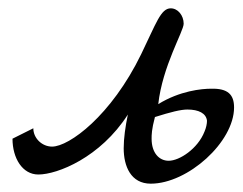

<svg xmlns="http://www.w3.org/2000/svg" viewBox="-20 -424 584 461"><path d="M487 -211C464 -211 412 -206 360 -174C370 -265 421 -349 421 -367C421 -387 407 -404 390 -404C366 -404 355 -368 319 -294C247 -146 146 -72 105 -72C81 -72 60 -92 60 -116L10 -91C10 -44 34 -5 72 -5C118 -5 221 -46 287 -149C281 -120 277 -92 277 -68C277 -25 294 17 342 17C431 17 542 -83 542 -166C542 -197 527 -212 487 -211ZM471 -108C455 -67 411 -38 385 -38C362 -38 344 -57 344 -91C344 -100 344 -113 352 -143C390 -155 414 -161 430 -161C457 -161 475 -152 477 -134C477 -127 475 -117 471 -108Z"/></svg>

Font: Marck Script
Style: Regular
Weight: 400
Designer: Denis Masharov, Marck Fogel
Foundry: Denis Masharov
Version: Version 1.002